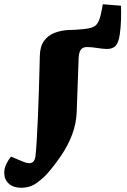

<svg xmlns="http://www.w3.org/2000/svg" viewBox="-86 -657 600 906"><path d="M325 -435Q304 -435 295 -422Q286 -409 285 -381L276 -130Q274 -73 254 -21Q234 31 203 76.5Q172 122 139 160Q119 183 87.5 206Q56 229 14 229Q-23 229 -44.5 209.5Q-66 190 -66 158Q-66 137 -56 116.5Q-46 96 -34 82L23 106Q40 113 52 113Q76 113 81 83Q84 60 87 10.5Q90 -39 93 -105Q96 -171 98 -246Q100 -321 102 -394Q103 -439 122.5 -465Q142 -491 171.5 -502Q201 -513 231 -515Q273 -516 307.5 -519.5Q342 -523 358 -532Q372 -539 381 -560.5Q390 -582 399 -637L485 -630Q486 -599 485 -563Q484 -527 479 -493Q473 -454 459 -440Q445 -426 419 -426Q401 -426 373 -430.5Q345 -435 325 -435Z"/></svg>

Font: Literata 12pt ExtraBold
Style: Italic
Weight: 800
Italic angle: -2°
Designer: Latin by Veronika Burian and Jose Scaglione. Greek by Irene Vlachou. Cyrillic by Vera Evstafieva
Foundry: TypeTogether
Version: Version 3.002